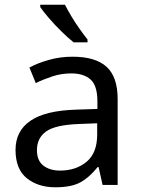

<svg xmlns="http://www.w3.org/2000/svg" viewBox="-20 -786 601 816"><path d="M288 -545Q386 -545 433 -502Q480 -459 480 -365V0H416L399 -76H395Q360 -32 321.5 -11Q283 10 215 10Q142 10 94 -28.5Q46 -67 46 -149Q46 -229 109 -272.5Q172 -316 303 -320L394 -323V-355Q394 -422 365 -448Q336 -474 283 -474Q241 -474 203 -461.5Q165 -449 132 -433L105 -499Q140 -518 188 -531.5Q236 -545 288 -545ZM314 -259Q214 -255 175.5 -227Q137 -199 137 -148Q137 -103 164.5 -82Q192 -61 235 -61Q303 -61 348 -98.5Q393 -136 393 -214V-262ZM256 -766Q267 -744 283.5 -716.5Q300 -689 318.5 -663Q337 -637 352 -618V-606H293Q270 -624 241 -652.5Q212 -681 187.5 -709.5Q163 -738 151 -756V-766Z"/></svg>

Font: Noto Music
Style: Regular
Weight: 400
Designer: Monotype Design Team, Benjamin Yang
Foundry: Monotype Imaging Inc.
Version: Version 2.002; ttfautohint (v1.8.4.7-5d5b)